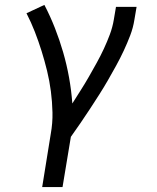

<svg xmlns="http://www.w3.org/2000/svg" viewBox="-20 -558 640 783"><path d="M152 205 187 -12Q195 -56 194 -99.5Q193 -143 187.5 -185.5Q182 -228 172 -269Q162 -310 149.5 -350Q137 -390 122 -428.5Q107 -467 88 -504L161 -538Q185 -492 204 -443.5Q223 -395 237.5 -345Q252 -295 261.5 -242.5Q271 -190 275 -136Q292 -163 309.5 -190.5Q327 -218 343 -246Q359 -274 374.5 -302Q390 -330 403.5 -359Q417 -388 428 -417.5Q439 -447 444 -477L453 -530H537L528 -477Q523 -445 511 -413.5Q499 -382 484.5 -351Q470 -320 453.5 -290Q437 -260 420 -230.5Q403 -201 384.5 -172Q366 -143 347 -114Q328 -85 308.5 -56.5Q289 -28 269 0L235 205Z"/></svg>

Font: Iosevka Slab Extended
Style: Italic
Weight: 400
Width: 7
Italic angle: -9°
Monospace: yes
Designer: Belleve Invis
Foundry: Belleve Invis
Version: Version 11.1.0; ttfautohint (v1.8.3)